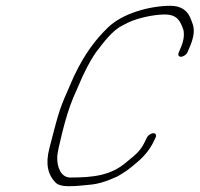

<svg xmlns="http://www.w3.org/2000/svg" viewBox="-20 -653 689 663"><path d="M627.2 -472 631.4 -482C647.5 -517 653.3 -545 646.3 -567L641 -582C629.8 -616 606.1 -633 569.1 -633C497.1 -633 403.9 -607 353.7 -559C310.5 -517 273.6 -470 235 -389L202 -313C180.2 -263 165.6 -198 150.3 -140C136.8 -88 144.5 -49 173.6 -21C181.4 -14 195.2 -10 216.2 -10C250.2 -10 263.1 -13 288.7 -15C317.4 -17 349.5 -27 385.9 -44C415.6 -62 418.9 -63 457.4 -96C480.7 -116 499.3 -140 511.5 -166L517.3 -178C520.8 -186 518 -193 510 -193C502 -193 490.8 -186 487.3 -178L481.5 -166C466.7 -135 453.9 -123 417.7 -94C363.9 -47 302.6 -40 222.6 -40C190.6 -40 176 -76 177.7 -113C178.2 -124 184.1 -152 195.6 -198C207.1 -244 219.5 -283 232.3 -314L265 -389C285.9 -433 304 -465 321.3 -485C352.9 -528 380.5 -555 405 -566C442.2 -589 508.7 -603 548.7 -603C594.7 -603 603.4 -577 613.6 -549C617.3 -529 613.3 -507 601.4 -482L597.2 -472C593.7 -464 596.5 -457 604.5 -457C612.5 -457 623.7 -464 627.2 -472Z"/></svg>

Font: MewTooHand
Style: UltIta
Weight: 400
Designer: Mew Too, Robert Jablonski
Version: Version 0.77